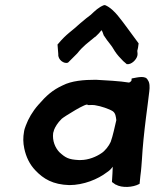

<svg xmlns="http://www.w3.org/2000/svg" viewBox="-20 -724 617 751"><path d="M118 -58C150 -24 187 -2 251 0C307 0 363 -23 398 -50C406 -55 414 -62 421 -72C420 -53 420 -39 418 -15V-12L432 -2H433C457 12 500 9 524 -4L526 -5L529 -35C531 -48 532 -61 533 -72L535 -98C538 -152 544 -208 551 -264C556 -304 560 -331 564 -367C566 -383 566 -401 558 -411C550 -430 517 -421 500 -418L495 -417L494 -408C492 -405 489 -403 485 -401C450 -407 391 -410 355 -412C307 -412 260 -408 225 -390C186 -372 162 -351 130 -314C107 -288 91 -260 81 -233C78 -225 75 -217 74 -209C70 -187 70 -166 75 -143C82 -110 96 -81 118 -58ZM205 -550 208 -512C206 -490 231 -473 246 -479L247 -480L282 -515C306 -545 322 -555 352 -580H353L354 -581C366 -592 370 -597 377 -606C381 -600 380 -602 386 -585L387 -584C404 -557 414 -551 429 -524C438 -510 450 -497 462 -485L476 -473H477C494 -471 513 -490 517 -505C518 -509 518 -511 518 -515L517 -525C519 -531 521 -542 522 -553V-555L521 -556C495 -590 468 -630 440 -664C429 -677 411 -696 391 -704H389H387C366 -696 352 -682 335 -666C326 -660 312 -648 294 -633C260 -601 241 -593 207 -552ZM377 -125C357 -111 326 -98 295 -98H288C248 -100 236 -107 212 -129C196 -146 184 -173 188 -204C189 -208 190 -212 191 -214V-215C196 -228 205 -243 221 -259C228 -266 325 -327 323 -313C335 -313 347 -314 354 -312C374 -309 407 -298 421 -289C432 -281 433 -269 435 -254C429 -229 422 -194 413 -169C406 -153 390 -133 377 -125Z"/></svg>

Font: Hussar Pisanka
Style: SbdKur
Weight: 600
Designer: Robert Jablonski
Foundry: Cannot Into Space Fonts
Version: Version 1.070